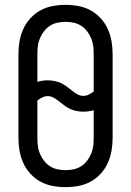

<svg xmlns="http://www.w3.org/2000/svg" viewBox="-20 -763 540 791"><path d="M250 8Q223 8 196.5 3Q170 -2 147 -14.5Q124 -27 105.5 -47Q87 -67 76 -91.5Q65 -116 60.5 -142Q56 -168 56 -195V-540Q56 -567 60.5 -593Q65 -619 76 -643.5Q87 -668 105.5 -688Q124 -708 147 -720.5Q170 -733 196.5 -738Q223 -743 250 -743Q277 -743 303.5 -738Q330 -733 353 -720.5Q376 -708 394.5 -688Q413 -668 424 -643.5Q435 -619 439.5 -593Q444 -567 444 -540V-195Q444 -168 439.5 -142Q435 -116 424 -91.5Q413 -67 394.5 -47Q376 -27 353 -14.5Q330 -2 303.5 3Q277 8 250 8ZM324 -368Q335 -368 346 -373.5Q357 -379 366 -386V-540Q366 -557 364 -573.5Q362 -590 355.5 -605.5Q349 -621 338.5 -634.5Q328 -648 314 -657Q300 -666 283.5 -669.5Q267 -673 250 -673Q233 -673 216.5 -669.5Q200 -666 186 -657Q172 -648 161.5 -634.5Q151 -621 144.5 -605.5Q138 -590 136 -573.5Q134 -557 134 -540V-426Q144 -429 155 -430.5Q166 -432 176 -432Q190 -432 203.5 -429.5Q217 -427 229.5 -421.5Q242 -416 253.5 -407.5Q265 -399 275.5 -390.5Q286 -382 298 -375Q310 -368 324 -368ZM250 -62Q267 -62 283.5 -65.5Q300 -69 314 -78Q328 -87 338.5 -100.5Q349 -114 355.5 -129.5Q362 -145 364 -161.5Q366 -178 366 -195V-309Q356 -306 345 -304.5Q334 -303 324 -303Q310 -303 296.5 -305.5Q283 -308 270.5 -313.5Q258 -319 246.5 -327.5Q235 -336 224.5 -344.5Q214 -353 202 -360Q190 -367 176 -367Q165 -367 154 -361.5Q143 -356 134 -349V-195Q134 -178 136 -161.5Q138 -145 144.5 -129.5Q151 -114 161.5 -100.5Q172 -87 186 -78Q200 -69 216.5 -65.5Q233 -62 250 -62Z"/></svg>

Font: Iosevka SS18
Style: Regular
Weight: 400
Monospace: yes
Designer: Belleve Invis
Foundry: Belleve Invis
Version: Version 25.1.1; ttfautohint (v1.8.4)